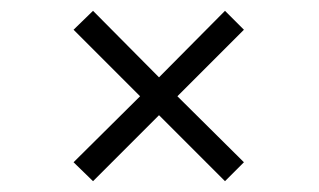

<svg xmlns="http://www.w3.org/2000/svg" viewBox="-20 -430 590 355"><path d="M308 -252 431 -375 396 -410 274 -287 152 -410 116 -375 239 -252 116 -130 152 -95 274 -217 396 -95 431 -130Z"/></svg>

Font: Libertinus Serif
Style: Regular
Weight: 400
Designer: Philipp H. Poll, Khaled Hosny
Foundry: Caleb Maclennan
Version: Version 7.050;RELEASE